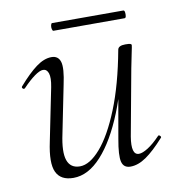

<svg xmlns="http://www.w3.org/2000/svg" viewBox="-65 -565 591 638"><g transform="rotate(-10 231.0 -246.5)"><path d="M133 13Q90 13 75.5 -18Q61 -49 76 -119L112 -297Q118 -328 113 -343Q108 -358 95 -358Q84 -358 66 -345Q48 -332 26 -309Q22 -305 18 -309Q14 -313 18 -317Q51 -355 78 -375Q105 -395 130 -395Q153 -395 159.5 -373.5Q166 -352 154 -297L122 -138Q109 -78 119 -49.5Q129 -21 161 -21Q194 -21 230.5 -63Q267 -105 299.5 -185.5Q332 -266 353 -380L364 -379Q344 -263 308.5 -174.5Q273 -86 228 -36.5Q183 13 133 13ZM326 9Q303 9 297.5 -12.5Q292 -34 302 -89L353 -380Q355 -394 379 -394Q392 -394 396 -392.5Q400 -391 400 -388Q400 -385 395 -361.5Q390 -338 385 -312L344 -89Q334 -28 361 -28Q373 -28 392 -40Q411 -52 433 -75Q436 -79 440.5 -74.5Q445 -70 441 -67Q407 -29 379.5 -10Q352 9 326 9ZM152 -480Q149 -480 147.5 -486.5Q146 -493 147.5 -499.5Q149 -506 152 -506H392Q396 -506 397 -499.5Q398 -493 397 -486.5Q396 -480 392 -480Z"/></g></svg>

Font: Cormorant Light
Style: Italic
Weight: 300
Italic angle: -10°
Designer: Christian Thalmann (Catharsis Fonts)
Foundry: Catharsis Fonts
Version: Version 4.000